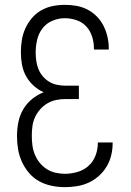

<svg xmlns="http://www.w3.org/2000/svg" viewBox="-20 -763 540 791"><path d="M247 8Q220 8 193 2.5Q166 -3 142 -16Q118 -29 100 -50Q82 -71 70.5 -96Q59 -121 54.5 -148Q50 -175 50 -202Q50 -231 55.5 -259Q61 -287 75 -311.5Q89 -336 111.5 -354.5Q134 -373 160 -383Q137 -393 118 -410.5Q99 -428 87 -450Q75 -472 70.5 -497Q66 -522 66 -547Q66 -573 70 -598Q74 -623 84.5 -646Q95 -669 111.5 -688.5Q128 -708 150 -720.5Q172 -733 197 -738Q222 -743 247 -743Q271 -743 294.5 -739Q318 -735 339.5 -724Q361 -713 378 -696Q395 -679 406 -657.5Q417 -636 422.5 -612.5Q428 -589 428 -565V-559H367V-564Q367 -588 359.5 -612Q352 -636 335.5 -654Q319 -672 295 -680Q271 -688 247 -688Q221 -688 196 -677.5Q171 -667 155 -646Q139 -625 133 -599Q127 -573 127 -546Q127 -529 129.5 -511.5Q132 -494 138.5 -478Q145 -462 156.5 -448.5Q168 -435 183 -426Q198 -417 215.5 -413.5Q233 -410 250 -410H305V-355H250Q230 -355 211 -351Q192 -347 175 -337Q158 -327 145 -312Q132 -297 124 -279.5Q116 -262 113.5 -242.5Q111 -223 111 -203Q111 -184 113.5 -164.5Q116 -145 123.5 -126.5Q131 -108 143.5 -92.5Q156 -77 172.5 -66.5Q189 -56 208.5 -51.5Q228 -47 247 -47Q273 -47 299 -54.5Q325 -62 344.5 -79.5Q364 -97 373.5 -122Q383 -147 383 -173V-176H444V-172Q444 -147 438 -122.5Q432 -98 419 -76.5Q406 -55 387 -38Q368 -21 345 -10.5Q322 0 297 4Q272 8 247 8Z"/></svg>

Font: Iosevka Term Curly Light
Style: Regular
Weight: 300
Designer: Belleve Invis
Foundry: Belleve Invis
Version: Version 32.3.0